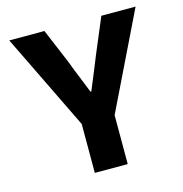

<svg xmlns="http://www.w3.org/2000/svg" viewBox="-99 -743 797 834"><g transform="rotate(-15 300.0 -326.0)"><path d="M226 0V-220L16 -652H174L240 -495Q254 -457 269 -421Q284 -385 299 -346H303Q319 -385 334 -421Q349 -457 364 -495L430 -652H584L374 -220V0Z"/></g></svg>

Font: Source Code Pro
Style: Bold
Weight: 700
Monospace: yes
Designer: Paul D. Hunt, Teo Tuominen
Foundry: Adobe Systems Incorporated
Version: Version 2.030;PS 1.000;hotconv 16.6.51;makeotf.lib2.5.65220